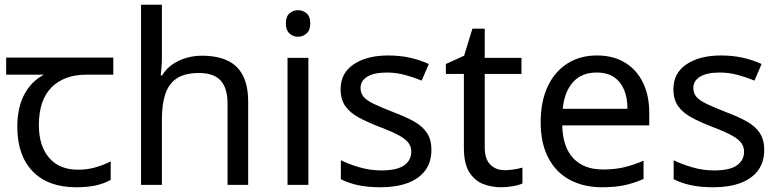

<svg xmlns="http://www.w3.org/2000/svg" viewBox="-20 -780 3289 810"><path d="M301 10Q183 10 118 -57Q53 -124 53 -245Q53 -325 82 -380.5Q111 -436 165 -465H6V-537H458V-465H345Q251 -465 197.5 -411.5Q144 -358 144 -252Q144 -165 187 -114.5Q230 -64 310 -64Q347 -64 381 -73.5Q415 -83 447 -99V-21Q418 -5 383 2.5Q348 10 301 10Z M663 -537Q663 -518 661.5 -498Q660 -478 658 -462H664Q681 -490 707 -508Q733 -526 765 -535.5Q797 -545 831 -545Q896 -545 939.5 -524.5Q983 -504 1005 -461Q1027 -418 1027 -349V0H940V-343Q940 -408 911 -440Q882 -472 820 -472Q760 -472 726 -449.5Q692 -427 677.5 -383.5Q663 -340 663 -277V0H575V-760H663Z M1281 -536V0H1193V-536ZM1238 -737Q1258 -737 1273.5 -723.5Q1289 -710 1289 -681Q1289 -653 1273.5 -639Q1258 -625 1238 -625Q1216 -625 1201 -639Q1186 -653 1186 -681Q1186 -710 1201 -723.5Q1216 -737 1238 -737Z M1800 -148Q1800 -96 1774 -61Q1748 -26 1700 -8Q1652 10 1586 10Q1530 10 1489.5 1Q1449 -8 1418 -24V-104Q1450 -88 1495.5 -74.5Q1541 -61 1588 -61Q1655 -61 1685 -82.5Q1715 -104 1715 -140Q1715 -160 1704 -176Q1693 -192 1664.5 -208Q1636 -224 1583 -244Q1531 -264 1494 -284Q1457 -304 1437 -332Q1417 -360 1417 -404Q1417 -472 1472.5 -509Q1528 -546 1618 -546Q1667 -546 1709.5 -536.5Q1752 -527 1789 -510L1759 -440Q1725 -454 1688 -464Q1651 -474 1612 -474Q1558 -474 1529.5 -456.5Q1501 -439 1501 -409Q1501 -387 1514 -371.5Q1527 -356 1557.5 -341.5Q1588 -327 1639 -307Q1690 -288 1726 -268Q1762 -248 1781 -219.5Q1800 -191 1800 -148Z M2109 -62Q2129 -62 2150 -65.5Q2171 -69 2184 -73V-6Q2170 1 2144 5.5Q2118 10 2094 10Q2052 10 2016.5 -4.5Q1981 -19 1959 -55Q1937 -91 1937 -156V-468H1861V-510L1938 -545L1973 -659H2025V-536H2180V-468H2025V-158Q2025 -109 2048.5 -85.5Q2072 -62 2109 -62Z M2498 -546Q2567 -546 2616.5 -516Q2666 -486 2692.5 -431.5Q2719 -377 2719 -304V-251H2352Q2354 -160 2398.5 -112.5Q2443 -65 2523 -65Q2574 -65 2613.5 -74.5Q2653 -84 2695 -102V-25Q2654 -7 2614 1.5Q2574 10 2519 10Q2443 10 2384.5 -21Q2326 -52 2293.5 -113.5Q2261 -175 2261 -264Q2261 -352 2290.5 -415Q2320 -478 2373.5 -512Q2427 -546 2498 -546ZM2497 -474Q2434 -474 2397.5 -433.5Q2361 -393 2354 -321H2627Q2627 -367 2613 -401Q2599 -435 2570.5 -454.5Q2542 -474 2497 -474Z M3204 -148Q3204 -96 3178 -61Q3152 -26 3104 -8Q3056 10 2990 10Q2934 10 2893.5 1Q2853 -8 2822 -24V-104Q2854 -88 2899.5 -74.5Q2945 -61 2992 -61Q3059 -61 3089 -82.5Q3119 -104 3119 -140Q3119 -160 3108 -176Q3097 -192 3068.5 -208Q3040 -224 2987 -244Q2935 -264 2898 -284Q2861 -304 2841 -332Q2821 -360 2821 -404Q2821 -472 2876.5 -509Q2932 -546 3022 -546Q3071 -546 3113.5 -536.5Q3156 -527 3193 -510L3163 -440Q3129 -454 3092 -464Q3055 -474 3016 -474Q2962 -474 2933.5 -456.5Q2905 -439 2905 -409Q2905 -387 2918 -371.5Q2931 -356 2961.5 -341.5Q2992 -327 3043 -307Q3094 -288 3130 -268Q3166 -248 3185 -219.5Q3204 -191 3204 -148Z"/></svg>

Font: eng115
Style: Regular
Weight: 400
Designer: Monotype Design Team
Foundry: Monotype Imaging Inc.
Version: Version 2.013